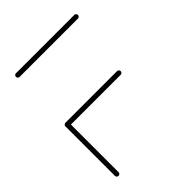

<svg xmlns="http://www.w3.org/2000/svg" viewBox="-157 -602 686 686"><g transform="rotate(-45 185.5 -259.5)"><path d="M50 -259.3V-9.3Q50 -5.6 47.4 -2.8Q44.8 0 40.7 0Q37 0 34.3 -2.8Q31.5 -5.6 31.5 -9.3V-259.3ZM310.7 -259.3Q310.7 -255.6 308 -252.8Q305.2 -250 301.5 -250H40.7Q37 -250 34.3 -252.8Q31.5 -255.6 31.5 -259.3Q31.5 -263.3 34.3 -265.9Q37 -268.5 40.7 -268.5H301.5Q305.2 -268.5 308 -265.7Q310.7 -263 310.7 -259.3ZM31.5 -509.3Q31.5 -513.3 34.3 -515.9Q37 -518.5 40.7 -518.5H335.6Q339.3 -518.5 342 -515.7Q344.8 -513 344.8 -509.3Q344.8 -505.6 342 -502.8Q339.3 -500 335.6 -500H40.7Q37 -500 34.3 -502.8Q31.5 -505.6 31.5 -509.3Z"/></g></svg>

Font: 26F Galaxy Hebrew Hairline
Style: Regular
Weight: 50
Designer: C₂₉H₂₅N₃O₅
Version: Version 1.000